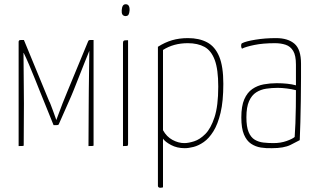

<svg xmlns="http://www.w3.org/2000/svg" viewBox="-20 -690 1498 907"><path d="M68 0V-494Q68 -494 69.5 -497.5Q71 -501 79 -501H93L213 -210Q214 -210 219 -197Q224 -184 230.5 -166.5Q237 -149 241.5 -136Q246 -123 246 -123Q260 -162 275.5 -201.5Q291 -241 298 -257L396 -494Q396 -495 398 -498Q400 -501 407 -501H422V-7Q422 -4 422 -2.5Q422 -1 417 -0.5Q412 0 398 0L399 -192Q399 -201 399.5 -261Q400 -321 402 -450Q393 -428 379 -393Q365 -358 351 -322Q337 -286 327 -261.5Q317 -237 316 -235L259 -106Q258 -99 248 -99H233L178 -235Q178 -235 168.5 -258.5Q159 -282 145.5 -316Q132 -350 117.5 -384Q103 -418 92 -440Q92 -440 91.5 -440Q91 -440 91 -440Q92 -327 92.5 -266Q93 -205 93 -200L92 -7Q92 -4 92 -2.5Q92 -1 87 -0.5Q82 0 68 0Z M561 0V-485Q561 -493 563 -496Q565 -499 570.5 -499.5Q576 -500 585 -500V-10Q585 -5 584 -3Q583 -1 578 -0.5Q573 0 561 0ZM572 -614Q562 -615 558 -622Q554 -629 555 -642Q556 -656 560.5 -663Q565 -670 574 -670Q584 -670 588.5 -662Q593 -654 592 -640Q591 -627 587 -620.5Q583 -614 572 -614Z M737 197Q732 197 729 194.5Q726 192 726 188V-469Q759 -490 793 -500Q827 -510 868 -510Q921 -510 958.5 -490Q996 -470 1015.5 -423Q1035 -376 1035 -294Q1035 -212 1022 -157.5Q1009 -103 988 -69.5Q967 -36 942.5 -19Q918 -2 894.5 4Q871 10 853 10Q816 10 788 -5Q760 -20 750 -35V195Q746 196 743 196.5Q740 197 737 197ZM851 -14Q870 -14 897 -22.5Q924 -31 950 -57Q976 -83 993.5 -136.5Q1011 -190 1011 -281Q1011 -362 994.5 -406.5Q978 -451 946 -468.5Q914 -486 867 -486Q800 -486 750 -454V-75Q767 -44 795 -29Q823 -14 851 -14Z M1265 10Q1238 11 1212.5 7Q1187 3 1166 -11Q1145 -25 1132.5 -54.5Q1120 -84 1120 -135Q1120 -189 1134 -221Q1148 -253 1172 -269.5Q1196 -286 1226 -291.5Q1256 -297 1287 -297Q1313 -297 1336.5 -294.5Q1360 -292 1378 -287Q1378 -287 1378 -305.5Q1378 -324 1378 -347.5Q1378 -371 1378 -385Q1378 -428 1365 -449.5Q1352 -471 1329.5 -478.5Q1307 -486 1279 -486Q1222 -486 1181 -477.5Q1140 -469 1123 -460Q1121 -464 1120 -466.5Q1119 -469 1119 -473Q1119 -478 1120 -481.5Q1121 -485 1124 -486Q1141 -495 1186.5 -502.5Q1232 -510 1284 -510Q1340 -510 1371 -483.5Q1402 -457 1402 -389V-323Q1402 -266 1401 -213.5Q1400 -161 1399 -114.5Q1398 -68 1396 -28Q1384 -21 1352.5 -5.5Q1321 10 1265 10ZM1272 -14Q1306 -14 1334 -24Q1362 -34 1372 -43Q1374 -70 1375.5 -107Q1377 -144 1377.5 -185Q1378 -226 1378 -264Q1359 -269 1335 -272Q1311 -275 1292 -275Q1264 -275 1237.5 -271Q1211 -267 1190 -253.5Q1169 -240 1156.5 -212Q1144 -184 1144 -136Q1144 -91 1154.5 -66Q1165 -41 1183.5 -30Q1202 -19 1225 -16.5Q1248 -14 1272 -14Z"/></svg>

Font: Yanone Kaffeesatz ExtraLight
Style: Regular
Weight: 200
Designer: Yanone (Cyrillic: Daniel Pouzeot, Huerta Tipografica, and Cyreal)
Foundry: Yanone
Version: Version 2.003